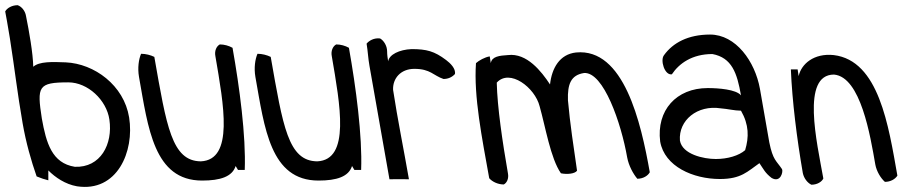

<svg xmlns="http://www.w3.org/2000/svg" viewBox="-96 -678 3508 739"><path d="M-9 -204C4 -129 24 -59 45 1C62 8 77 13 90 16V-22C117 5 155 31 200 39C355 63 422 -95 401 -226C381 -350 267 -433 157 -438C106 -440 55 -442 32 -421C31 -473 16 -558 4 -617C1 -636 -13 -653 -28 -658C-50 -658 -69 -647 -76 -634C-76 -634 -64 -571 -58 -531C-38 -403 -30 -325 -9 -204ZM65 -222C46 -345 50 -361 167 -361C242 -361 314 -293 325 -218C339 -123 291 -32 192 -36C104 -50 82 -127 65 -222Z M439 -382C474 -186 496 17 682 17C752 17 798 2 811 -39L820 -24H846C851 -155 826 -342 799 -494C785 -502 767 -507 750 -507C737 -500 729 -482 733 -462C765 -274 805 -63 677 -57C565 -58 545 -192 498 -459C484 -466 465 -471 447 -471C438 -450 433 -417 439 -382Z M887 -382C922 -186 944 17 1130 17C1200 17 1246 2 1259 -39L1268 -24H1294C1299 -155 1274 -342 1247 -494C1233 -502 1215 -507 1198 -507C1185 -500 1177 -482 1181 -462C1213 -274 1253 -63 1125 -57C1013 -58 993 -192 946 -459C932 -466 913 -471 895 -471C886 -450 881 -417 887 -382Z M1403 12C1429 11 1452 12 1478 12C1458 -103 1434 -220 1417 -332C1415 -376 1446 -413 1499 -413C1561 -413 1572 -387 1611 -374C1629 -374 1644 -381 1655 -393C1659 -414 1637 -435 1621 -447C1576 -481 1546 -489 1488 -489C1441 -487 1402 -468 1398 -442C1396 -454 1394 -467 1394 -480C1394 -502 1381 -522 1367 -530C1343 -533 1324 -521 1315 -510C1320 -480 1321 -452 1326 -425Z M1787 8C1798 21 1820 32 1843 32C1855 26 1863 9 1859 -11C1838 -132 1818 -266 1816 -360C1866 -415 1963 -341 1981 -269C2003 -192 2023 -68 2063 -11C2086 -6 2117 -9 2125 -21C2112 -111 2098 -202 2090 -292C2088 -354 2101 -389 2152 -397C2227 -402 2295 -204 2318 -72C2324 -40 2341 -9 2357 10C2380 10 2398 -2 2405 -15C2371 -208 2305 -494 2121 -476C2058 -469 2028 -416 2021 -353C1988 -403 1932 -475 1859 -466C1827 -464 1797 -461 1793 -435L1789 -461C1770 -458 1747 -445 1736 -435C1727 -307 1759 -148 1787 8Z M2445 -133C2462 -37 2572 11 2675 11C2757 11 2781 -18 2827 -50C2843 -27 2848 -13 2874 7C2909 27 2919 -18 2914 -27C2892 -60 2879 -61 2865 -130L2829 -336C2810 -442 2736 -545 2637 -545C2552 -545 2494 -513 2460 -466C2444 -447 2462 -387 2490 -392C2518 -434 2568 -470 2646 -470C2721 -456 2741 -397 2756 -311C2737 -334 2669 -339 2628 -339C2507 -339 2430 -253 2445 -133ZM2521 -137C2515 -215 2588 -275 2678 -261C2705 -259 2731 -252 2756 -252C2787 -198 2787 -150 2772 -100C2748 -79 2705 -66 2659 -66C2612 -66 2530 -84 2521 -137Z M2994 -12C2998 8 3012 26 3027 33C3049 33 3067 22 3073 9C3048 -131 2987 -391 3114 -391C3217 -382 3254 -154 3273 -45C3278 -18 3294 8 3310 22C3332 22 3350 11 3358 -2C3324 -194 3287 -445 3113 -466C3037 -474 2988 -432 2978 -385L2974 -411H2948C2953 -289 2971 -145 2994 -12Z"/></svg>

Font: Snowfall
Style: OpObl
Weight: 400
Designer: Jasper
Foundry: Cannot Into Space Fonts
Version: Version 0.9